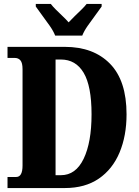

<svg xmlns="http://www.w3.org/2000/svg" viewBox="-20 -951 704 971"><path d="M18 0V-56H62Q94 -56 94 -114V-601Q94 -633 83.5 -645.5Q73 -658 55 -658H18V-714H308Q453 -714 536.5 -628.5Q620 -543 620 -373Q620 -264 584.5 -179.5Q549 -95 479.5 -47.5Q410 0 308 0ZM288 -65Q363 -65 403 -148Q443 -231 443 -373Q443 -516 403 -583Q363 -650 288 -650H261V-65ZM259 -771Q250 -794 231.5 -820.5Q213 -847 193.5 -873Q174 -899 161 -918V-931H237Q246 -919 262.5 -902.5Q279 -886 297 -869Q315 -852 327 -838Q340 -852 357.5 -869Q375 -886 392 -902.5Q409 -919 418 -931H494V-918Q481 -899 461.5 -873Q442 -847 423.5 -820.5Q405 -794 396 -771Z"/></svg>

Font: Noto Serif Tamil ExtraCondensed Black
Style: Regular
Weight: 900
Width: 2
Designer: Indian Type Foundry, Tom Grace, and the Monotype Design Team
Foundry: Monotype Imaging Inc.
Version: Version 2.004; ttfautohint (v1.8.4.7-5d5b)